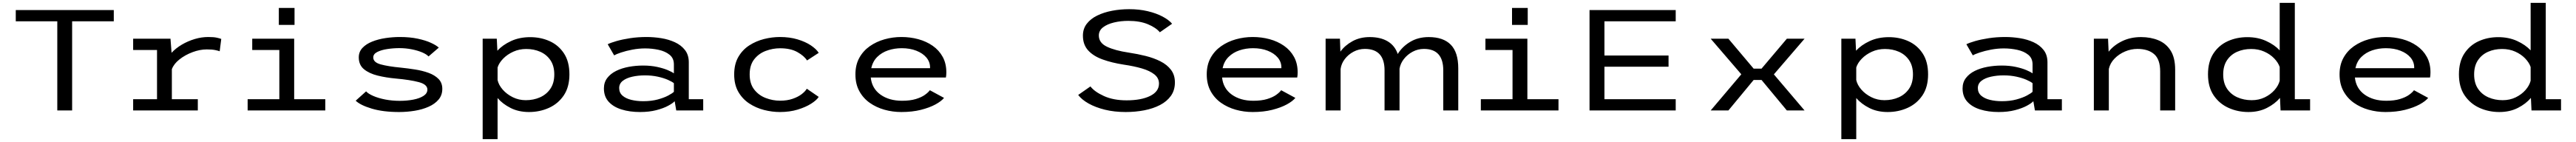

<svg xmlns="http://www.w3.org/2000/svg" viewBox="-20 -770 17964 990"><path d="M379.5 0V-621.5H90V-700H773.5V-621.5H483V0Z M908.5 0V-78.5H1075V-421.5H908.5V-500H1169L1176.5 -402Q1206 -434 1248 -458.8Q1290 -483.5 1337.8 -497.8Q1385.5 -512 1432.5 -512Q1471 -512 1492.2 -507.2Q1513.5 -502.5 1523 -498.5L1512 -412.5Q1502.5 -416.5 1480.5 -421Q1458.5 -425.5 1422 -425.5Q1373.5 -425.5 1322.2 -406.2Q1271 -387 1231.5 -355.8Q1192 -324.5 1178.5 -287.5V-78.5H1359.5V0Z M1924.5 -714.5H2034V-596.5H1924.5ZM1707 0V-78.5H1928V-421.5H1739V-500H2031.5V-78.5H2248.5V0Z M2763 11Q2651.5 11 2572.2 -12.8Q2493 -36.5 2460.5 -68L2533 -133Q2548.5 -116 2583.8 -100.8Q2619 -85.5 2667 -76.2Q2715 -67 2768 -67Q2818.5 -67 2862.5 -75.5Q2906.5 -84 2933.5 -101.5Q2960.5 -119 2960.5 -145.5Q2960.5 -181.5 2900.5 -197.5Q2840.5 -213.5 2740 -222.5Q2672.5 -228.5 2613.8 -243Q2555 -257.5 2518.5 -287.2Q2482 -317 2482 -370Q2482 -409 2507.8 -436.2Q2533.5 -463.5 2575.8 -480.2Q2618 -497 2668.5 -504.5Q2719 -512 2768.5 -512Q2838.5 -512 2893.5 -500.2Q2948.5 -488.5 2985.8 -471.2Q3023 -454 3040 -438L2968.5 -376.5Q2955 -391.5 2924 -404.8Q2893 -418 2851.2 -426.2Q2809.5 -434.5 2764.5 -434.5Q2723.5 -434.5 2681.5 -428.2Q2639.5 -422 2611.2 -407.8Q2583 -393.5 2583 -369.5Q2583 -335.5 2634.5 -321.2Q2686 -307 2775 -298.5Q2824 -293.5 2875 -285.5Q2926 -277.5 2968.8 -262Q3011.5 -246.5 3038 -219.8Q3064.5 -193 3064.5 -150.5Q3064.5 -106.5 3038.5 -75.8Q3012.5 -45 2969 -25.8Q2925.5 -6.5 2872 2.2Q2818.5 11 2763 11Z M3346 200V-500H3444.5L3448.5 -416.5Q3485 -456.5 3544 -483.8Q3603 -511 3677.5 -511Q3751.5 -511 3813.8 -482.8Q3876 -454.5 3913.5 -397Q3951 -339.5 3951 -251.5Q3951 -163.5 3911.8 -105.2Q3872.5 -47 3808.2 -18Q3744 11 3669 11Q3597 11 3541 -17.2Q3485 -45.5 3450 -86.5V200ZM3650 -428.5Q3601 -428.5 3559.2 -409.5Q3517.5 -390.5 3488.8 -361Q3460 -331.5 3450 -299.5V-212Q3457.5 -177.5 3485.8 -145.2Q3514 -113 3556 -92.2Q3598 -71.5 3646.5 -71.5Q3701 -71.5 3746 -91.5Q3791 -111.5 3818.2 -151.2Q3845.5 -191 3845.5 -251Q3845.5 -310.5 3818.8 -350Q3792 -389.5 3747.8 -409Q3703.5 -428.5 3650 -428.5Z M4443.5 11Q4371.5 11 4314.5 -6.8Q4257.5 -24.5 4224.5 -60.8Q4191.5 -97 4191.5 -153.5Q4191.5 -196 4214.8 -226.2Q4238 -256.5 4277 -275.8Q4316 -295 4364.8 -304Q4413.5 -313 4465 -313Q4518.5 -313 4562.5 -303.5Q4606.5 -294 4636.5 -281.2Q4666.5 -268.5 4679.5 -258.5V-321.5Q4679.5 -364 4649.5 -388.2Q4619.5 -412.5 4573.5 -422.5Q4527.5 -432.5 4479.5 -432.5Q4435 -432.5 4390.2 -424Q4345.5 -415.5 4311.2 -404Q4277 -392.5 4263 -384L4218 -461.5Q4238.5 -472 4279.5 -483.8Q4320.5 -495.5 4374.5 -503.8Q4428.5 -512 4489 -512Q4539.5 -512 4591.2 -503.8Q4643 -495.5 4686.5 -475.5Q4730 -455.5 4756.8 -421.2Q4783.5 -387 4783.5 -335.5V-78.5H4884V0H4696L4685 -64.5Q4672.5 -50.5 4639.8 -32.8Q4607 -15 4557 -2Q4507 11 4443.5 11ZM4465.5 -64.5Q4522.5 -64.5 4566.8 -76.5Q4611 -88.5 4640 -104Q4669 -119.5 4679.5 -130V-190Q4667 -200.5 4637.5 -213.5Q4608 -226.5 4566.8 -235.5Q4525.5 -244.5 4477.5 -244.5Q4430 -244.5 4389 -235.2Q4348 -226 4323 -206.5Q4298 -187 4298 -156Q4298 -123.5 4321.2 -103.2Q4344.5 -83 4382.5 -73.8Q4420.5 -64.5 4465.5 -64.5Z M5419 11Q5364.5 11 5308.5 -3.2Q5252.5 -17.5 5205.2 -48.5Q5158 -79.5 5129 -129.5Q5100 -179.5 5100 -251Q5100 -323 5129 -373Q5158 -423 5205.2 -453.5Q5252.5 -484 5308.5 -498Q5364.5 -512 5419 -512Q5486.5 -512 5541.8 -495.5Q5597 -479 5635 -453.5Q5673 -428 5689.5 -401.5L5608 -348.5Q5588 -380.5 5540.5 -407Q5493 -433.5 5420 -433.5Q5369 -433.5 5320.2 -415.2Q5271.5 -397 5239.8 -356.8Q5208 -316.5 5208 -251Q5208 -186.5 5239.5 -146Q5271 -105.5 5319.8 -86.8Q5368.5 -68 5420 -68Q5469 -68 5507 -81Q5545 -94 5570.2 -113.2Q5595.5 -132.5 5606.5 -151.5L5689.5 -94.5Q5675.5 -72 5637.2 -47.5Q5599 -23 5543 -6Q5487 11 5419 11Z M6265.5 11Q6205 11 6148 -5Q6091 -21 6045.2 -53.2Q5999.5 -85.5 5972.5 -135Q5945.5 -184.5 5945.5 -251.5Q5945.5 -317.5 5972.5 -366.5Q5999.5 -415.5 6045.5 -447.8Q6091.5 -480 6148.8 -496Q6206 -512 6266 -512Q6327.5 -512 6383.8 -496.8Q6440 -481.5 6484.2 -450.8Q6528.5 -420 6554 -373.8Q6579.5 -327.5 6579.5 -266Q6579.5 -244.5 6576.5 -229.5H6052.5Q6060.5 -153 6120.5 -110.2Q6180.5 -67.5 6270.5 -67.5Q6327 -67.5 6366.5 -79.5Q6406 -91.5 6430 -108.8Q6454 -126 6464.5 -141L6563.5 -87.5Q6545 -64.5 6503.8 -42Q6462.5 -19.5 6402 -4.2Q6341.5 11 6265.5 11ZM6268.5 -434Q6218 -434 6173.5 -419Q6129 -404 6097.8 -373.2Q6066.5 -342.5 6056 -294.5H6466V-300Q6466 -338.5 6440.5 -368.8Q6415 -399 6370.2 -416.5Q6325.5 -434 6268.5 -434Z M7830 11Q7751 11 7685.2 -5.2Q7619.5 -21.5 7571.8 -48.2Q7524 -75 7499 -108L7584.5 -167.5Q7612.5 -130.5 7678.5 -100.5Q7744.5 -70.5 7836.5 -70.5Q7938.5 -70.5 8000.5 -101Q8062.5 -131.5 8062.5 -187.5Q8062.5 -225.5 8030.8 -251Q7999 -276.5 7943.5 -292.8Q7888 -309 7816 -319.5Q7732.5 -332.5 7668.5 -355.8Q7604.5 -379 7568.2 -419Q7532 -459 7532 -521.5Q7532 -569.5 7558.8 -604.2Q7585.5 -639 7631.5 -661.5Q7677.5 -684 7735.2 -695Q7793 -706 7855 -706Q7924.5 -706 7983.8 -692Q8043 -678 8087 -654.8Q8131 -631.5 8154 -604.5L8068.5 -545Q8041.5 -577.5 7985.2 -601Q7929 -624.5 7848.5 -624.5Q7795.5 -624.5 7748.5 -613.2Q7701.5 -602 7672.2 -579.5Q7643 -557 7643 -522.5Q7643 -471.5 7699.2 -444.5Q7755.5 -417.5 7853 -403Q7913 -394 7970 -379.8Q8027 -365.5 8073 -342.2Q8119 -319 8146.2 -283.2Q8173.5 -247.5 8173.5 -195.5Q8173.5 -141 8145.8 -102Q8118 -63 8070 -38Q8022 -13 7960.2 -1Q7898.5 11 7830 11Z M8715.5 11Q8655 11 8598 -5Q8541 -21 8495.2 -53.2Q8449.5 -85.5 8422.5 -135Q8395.5 -184.5 8395.5 -251.5Q8395.5 -317.5 8422.5 -366.5Q8449.5 -415.5 8495.5 -447.8Q8541.5 -480 8598.8 -496Q8656 -512 8716 -512Q8777.5 -512 8833.8 -496.8Q8890 -481.5 8934.2 -450.8Q8978.5 -420 9004 -373.8Q9029.5 -327.5 9029.5 -266Q9029.5 -244.5 9026.5 -229.5H8502.5Q8510.5 -153 8570.5 -110.2Q8630.5 -67.5 8720.5 -67.5Q8777 -67.5 8816.5 -79.5Q8856 -91.5 8880 -108.8Q8904 -126 8914.5 -141L9013.5 -87.5Q8995 -64.5 8953.8 -42Q8912.5 -19.5 8852 -4.2Q8791.5 11 8715.5 11ZM8718.5 -434Q8668 -434 8623.5 -419Q8579 -404 8547.8 -373.2Q8516.5 -342.5 8506 -294.5H8916V-300Q8916 -338.5 8890.5 -368.8Q8865 -399 8820.2 -416.5Q8775.5 -434 8718.5 -434Z M9224.5 0V-500H9324.5L9327.5 -410Q9359.5 -454 9412 -482.8Q9464.5 -511.5 9532 -511.5Q9607.5 -511.5 9657.5 -481.8Q9707.5 -452 9727.5 -393.5Q9758 -444 9813.8 -477.8Q9869.5 -511.5 9943.5 -511.5Q10045 -511.5 10097.2 -458.5Q10149.5 -405.5 10149.5 -294V0H10045V-279.5Q10045 -429 9910 -429Q9868 -429 9831.5 -409.5Q9795 -390 9770.5 -358.8Q9746 -327.5 9740 -291V0H9635.5V-279.5Q9635.5 -429 9498 -429Q9456 -429 9419.2 -409.5Q9382.5 -390 9358.2 -358.2Q9334 -326.5 9329 -289V0Z M10524.5 -714.5H10634V-596.5H10524.5ZM10307 0V-78.5H10528V-421.5H10339V-500H10631.5V-78.5H10848.5V0Z M11065 0V-700H11666V-621.5H11169V-383H11616V-305H11169V-78.5H11666V0Z M11910 0 12123.5 -252 11910 -500H12033.5L12209.5 -291.5H12264.5L12441 -500H12564.5L12350.5 -251.5L12564.5 0H12441L12264.5 -212.5H12209.5L12033.5 0Z M12821 200V-500H12919.5L12923.5 -416.5Q12960 -456.5 13019 -483.8Q13078 -511 13152.5 -511Q13226.5 -511 13288.8 -482.8Q13351 -454.5 13388.5 -397Q13426 -339.5 13426 -251.5Q13426 -163.5 13386.8 -105.2Q13347.5 -47 13283.2 -18Q13219 11 13144 11Q13072 11 13016 -17.2Q12960 -45.5 12925 -86.5V200ZM13125 -428.5Q13076 -428.5 13034.2 -409.5Q12992.5 -390.5 12963.8 -361Q12935 -331.5 12925 -299.5V-212Q12932.5 -177.5 12960.8 -145.2Q12989 -113 13031 -92.2Q13073 -71.5 13121.5 -71.5Q13176 -71.5 13221 -91.5Q13266 -111.5 13293.2 -151.2Q13320.5 -191 13320.5 -251Q13320.5 -310.5 13293.8 -350Q13267 -389.5 13222.8 -409Q13178.5 -428.5 13125 -428.5Z M13918.5 11Q13846.5 11 13789.5 -6.8Q13732.5 -24.5 13699.5 -60.8Q13666.5 -97 13666.5 -153.5Q13666.5 -196 13689.8 -226.2Q13713 -256.5 13752 -275.8Q13791 -295 13839.8 -304Q13888.5 -313 13940 -313Q13993.5 -313 14037.5 -303.5Q14081.5 -294 14111.5 -281.2Q14141.5 -268.5 14154.5 -258.5V-321.5Q14154.5 -364 14124.5 -388.2Q14094.5 -412.5 14048.5 -422.5Q14002.5 -432.5 13954.5 -432.5Q13910 -432.5 13865.2 -424Q13820.5 -415.5 13786.2 -404Q13752 -392.5 13738 -384L13693 -461.5Q13713.5 -472 13754.5 -483.8Q13795.5 -495.5 13849.5 -503.8Q13903.5 -512 13964 -512Q14014.5 -512 14066.2 -503.8Q14118 -495.5 14161.5 -475.5Q14205 -455.5 14231.8 -421.2Q14258.5 -387 14258.5 -335.5V-78.5H14359V0H14171L14160 -64.5Q14147.5 -50.5 14114.8 -32.8Q14082 -15 14032 -2Q13982 11 13918.5 11ZM13940.5 -64.5Q13997.5 -64.5 14041.8 -76.5Q14086 -88.5 14115 -104Q14144 -119.5 14154.5 -130V-190Q14142 -200.5 14112.5 -213.5Q14083 -226.5 14041.8 -235.5Q14000.5 -244.5 13952.5 -244.5Q13905 -244.5 13864 -235.2Q13823 -226 13798 -206.5Q13773 -187 13773 -156Q13773 -123.5 13796.2 -103.2Q13819.5 -83 13857.5 -73.8Q13895.5 -64.5 13940.5 -64.5Z M14582 0V-500H14681L14685 -409.5Q14721 -455 14779.5 -483.2Q14838 -511.5 14911 -511.5Q14978 -511.5 15032 -489.2Q15086 -467 15117.5 -417.2Q15149 -367.5 15149 -284.5V0H15044.5V-271.5Q15044.5 -356 15002.5 -392.5Q14960.5 -429 14886 -429Q14841.5 -429 14799.2 -411Q14757 -393 14726.2 -361.5Q14695.5 -330 14686.5 -289.5V0Z M15660 11Q15585.5 11 15521.2 -18Q15457 -47 15417.5 -105.2Q15378 -163.5 15378 -251.5Q15378 -339.5 15415.8 -397Q15453.5 -454.5 15515.8 -482.8Q15578 -511 15652 -511Q15725 -511 15783.2 -484.5Q15841.5 -458 15878 -419V-750H15983.5V-78.5H16090V0H15884L15880 -87.5Q15845 -46 15788.8 -17.5Q15732.5 11 15660 11ZM15484 -251Q15484 -191 15511 -151.2Q15538 -111.5 15583.2 -91.5Q15628.5 -71.5 15683 -71.5Q15732.5 -71.5 15773.5 -91.2Q15814.5 -111 15842 -142.2Q15869.5 -173.5 15878 -207V-303Q15867.5 -334 15839.5 -363Q15811.5 -392 15770.5 -410.2Q15729.5 -428.5 15679 -428.5Q15625.5 -428.5 15581.2 -409Q15537 -389.5 15510.5 -350Q15484 -310.5 15484 -251Z M16615.5 11Q16555 11 16498 -5Q16441 -21 16395.2 -53.2Q16349.5 -85.5 16322.5 -135Q16295.5 -184.5 16295.5 -251.5Q16295.5 -317.5 16322.5 -366.5Q16349.5 -415.5 16395.5 -447.8Q16441.5 -480 16498.8 -496Q16556 -512 16616 -512Q16677.5 -512 16733.8 -496.8Q16790 -481.5 16834.2 -450.8Q16878.5 -420 16904 -373.8Q16929.5 -327.5 16929.5 -266Q16929.5 -244.5 16926.5 -229.5H16402.5Q16410.5 -153 16470.5 -110.2Q16530.5 -67.5 16620.5 -67.5Q16677 -67.5 16716.5 -79.5Q16756 -91.5 16780 -108.8Q16804 -126 16814.5 -141L16913.5 -87.5Q16895 -64.5 16853.8 -42Q16812.5 -19.5 16752 -4.2Q16691.5 11 16615.5 11ZM16618.5 -434Q16568 -434 16523.5 -419Q16479 -404 16447.8 -373.2Q16416.5 -342.5 16406 -294.5H16816V-300Q16816 -338.5 16790.5 -368.8Q16765 -399 16720.2 -416.5Q16675.5 -434 16618.5 -434Z M17410 11Q17335.5 11 17271.2 -18Q17207 -47 17167.5 -105.2Q17128 -163.5 17128 -251.5Q17128 -339.5 17165.8 -397Q17203.5 -454.5 17265.8 -482.8Q17328 -511 17402 -511Q17475 -511 17533.2 -484.5Q17591.5 -458 17628 -419V-750H17733.5V-78.5H17840V0H17634L17630 -87.5Q17595 -46 17538.8 -17.5Q17482.5 11 17410 11ZM17234 -251Q17234 -191 17261 -151.2Q17288 -111.5 17333.2 -91.5Q17378.5 -71.5 17433 -71.5Q17482.5 -71.5 17523.5 -91.2Q17564.5 -111 17592 -142.2Q17619.5 -173.5 17628 -207V-303Q17617.5 -334 17589.5 -363Q17561.5 -392 17520.5 -410.2Q17479.5 -428.5 17429 -428.5Q17375.5 -428.5 17331.2 -409Q17287 -389.5 17260.5 -350Q17234 -310.5 17234 -251Z"/></svg>

Font: Trispace SemiExpanded
Style: Regular
Weight: 400
Width: 6
Designer: Tyler Finck
Foundry: Etcetera Type Company
Version: Version 1.210; ttfautohint (v1.8.3)